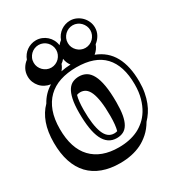

<svg xmlns="http://www.w3.org/2000/svg" viewBox="-215 -833 962 1047"><g transform="rotate(-30 266.0 -309.5)"><path d="M248.5 -553.7Q240.2 -542.5 227.5 -533.7Q220.7 -514.2 207 -499Q235.4 -504.9 268.1 -506.3Q252 -527.3 248.5 -553.7ZM206.5 -253.9Q206.5 -160.6 225.8 -111.1Q245.1 -61.5 287.6 -61.5Q298.3 -61.5 307.1 -64.5Q316.4 -96.7 316.4 -154.8Q316.4 -209 311 -246.1Q305.7 -283.2 295.7 -306.2Q285.6 -329.1 271.2 -339.1Q256.8 -349.1 238.3 -349.1Q227.1 -349.1 216.3 -345.2Q211.4 -328.6 209 -306.4Q206.5 -284.2 206.5 -253.9ZM169.9 -715.3Q189 -715.3 206.1 -708.5Q223.1 -701.7 236.3 -689.9Q249.5 -678.2 258.1 -662.1Q266.6 -646 269 -627.4Q278.8 -639.6 290 -647.9Q295.4 -663.1 304.9 -675.5Q314.5 -688 326.9 -696.8Q339.4 -705.6 354.2 -710.4Q369.1 -715.3 384.8 -715.3Q405.3 -715.3 423.6 -707Q441.9 -698.7 455.6 -684.8Q469.2 -670.9 477.1 -652.8Q484.9 -634.8 484.9 -614.7Q484.9 -589.8 473.1 -568.8Q461.4 -547.9 442.4 -533.7Q432.6 -505.9 408.7 -486.8Q479 -460 512.9 -397.7Q546.9 -335.4 546.9 -237.8Q546.9 -201.2 541 -170.2Q535.2 -139.2 525.1 -113.3Q515.1 -87.4 501.2 -66.4Q487.3 -45.4 471.2 -28.8Q450.7 6.3 424.3 29.8Q397.9 53.2 370.1 66.9Q312 95.2 235.4 95.2Q173.3 95.2 125 77.4Q76.7 59.6 43.7 24.9Q10.7 -9.8 -6.6 -61.8Q-23.9 -113.8 -23.9 -181.6Q-23.9 -251 -5.6 -302Q12.7 -353 47.4 -387.7Q74.2 -437 122.1 -466.3Q103.5 -468.8 87.2 -477.3Q70.8 -485.8 58.8 -499.3Q46.9 -512.7 40 -529.8Q33.2 -546.9 33.2 -565.9Q33.2 -592.3 44.9 -613.3Q56.6 -634.3 75.2 -647.9Q80.6 -663.1 90.1 -675.5Q99.6 -688 112.1 -696.8Q124.5 -705.6 139.4 -710.4Q154.3 -715.3 169.9 -715.3ZM384.8 -686Q371.1 -686 358.2 -680.7Q345.2 -675.3 335.4 -665.8Q325.7 -656.2 319.8 -643.3Q314 -630.4 314 -614.7Q314 -600.1 319.6 -587.4Q325.2 -574.7 335 -564.9Q344.7 -555.2 357.4 -549.6Q370.1 -543.9 384.8 -543.9Q399.4 -543.9 412.4 -549.6Q425.3 -555.2 434.8 -564.9Q444.3 -574.7 450 -587.6Q455.6 -600.6 455.6 -614.7Q455.6 -628.9 450 -641.8Q444.3 -654.8 434.8 -664.6Q425.3 -674.3 412.4 -680.2Q399.4 -686 384.8 -686ZM169.9 -686Q156.2 -686 143.3 -680.7Q130.4 -675.3 120.6 -665.8Q110.8 -656.2 105 -643.3Q99.1 -630.4 99.1 -614.7Q99.1 -600.1 104.7 -587.4Q110.4 -574.7 120.1 -564.9Q129.9 -555.2 142.6 -549.6Q155.3 -543.9 169.9 -543.9Q184.6 -543.9 197.5 -549.6Q210.4 -555.2 220 -564.9Q229.5 -574.7 235.1 -587.6Q240.7 -600.6 240.7 -614.7Q240.7 -629.4 235.1 -642.3Q229.5 -655.3 220 -665Q210.4 -674.8 197.5 -680.4Q184.6 -686 169.9 -686ZM177.2 -253.9Q177.2 -305.2 184.6 -338.9Q191.9 -372.6 204.8 -392.1Q217.8 -411.6 235.8 -419.4Q253.9 -427.2 274.9 -427.2Q299.8 -427.2 319.8 -415.8Q339.8 -404.3 353.8 -377.9Q367.7 -351.6 375 -308.8Q382.3 -266.1 382.3 -203.6Q382.3 -156.7 376.5 -124Q370.6 -91.3 358.6 -70.8Q346.7 -50.3 328.9 -41.3Q311 -32.2 287.6 -32.2Q258.8 -32.2 237.8 -46.6Q216.8 -61 203.4 -89.1Q189.9 -117.2 183.6 -158.7Q177.2 -200.2 177.2 -253.9ZM42 -230.5Q42 -108.4 101.8 -45.7Q161.6 17.1 272 17.1Q341.8 17.1 394 -8.3Q417 -19.5 439.2 -38.6Q461.4 -57.6 478.8 -85.7Q496.1 -113.8 506.8 -151.6Q517.6 -189.5 517.6 -237.8Q517.6 -356 460.7 -416.7Q403.8 -477.5 287.1 -477.5Q230 -477.5 184.3 -462.4Q138.7 -447.3 107.2 -416.5Q75.7 -385.7 58.8 -339.4Q42 -293 42 -230.5Z"/></g></svg>

Font: XB Kayhan Sayeh
Style: Regular
Weight: 700
Designer: Behnam
Foundry: Irmug
Version: Version 7.300 2009